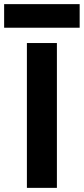

<svg xmlns="http://www.w3.org/2000/svg" viewBox="-54 -908 405 928"><path d="M-34 -774V-888H331V-774ZM76 -700H221V0H76Z"/></svg>

Font: Von Semi
Style: Regular
Weight: 600
Version: Version 4.000; ttfautohint (v1.8.4.7-5d5b)